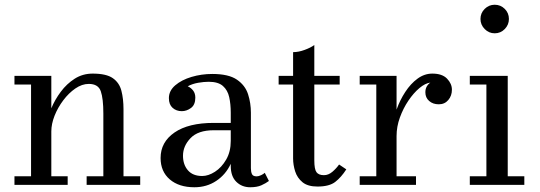

<svg xmlns="http://www.w3.org/2000/svg" viewBox="-20 -780 2278 810"><path d="M41 -36.5H111V-423.5H41V-460H196.5V-323Q211.5 -359.5 236.5 -393Q261.5 -426.5 295.2 -448Q329 -469.5 371 -469.5Q428.5 -469.5 456 -450.2Q483.5 -431 492.2 -397Q501 -363 501 -319.5V-36.5H571.5V0H345.5V-36.5H416V-301Q416 -364 405.2 -395Q394.5 -426 354.5 -426Q326 -426 298 -406.8Q270 -387.5 247 -357Q224 -326.5 210.2 -291.8Q196.5 -257 196.5 -225.5V-36.5H265.5V0H41Z M881.5 -261.5H953.5V-304.5Q953.5 -340.5 947 -370Q940.5 -399.5 920.5 -417.2Q900.5 -435 860.5 -435Q840.5 -435 816 -430.8Q791.5 -426.5 772 -416Q785.5 -410 794.8 -398Q804 -386 804 -368Q804 -338 785.8 -324.5Q767.5 -311 747 -311Q724 -311 708.2 -325Q692.5 -339 692.5 -366Q692.5 -397 719.2 -420Q746 -443 788 -455.5Q830 -468 875.5 -468Q944.5 -468 979.5 -444Q1014.5 -420 1026.5 -382.5Q1038.5 -345 1038.5 -304.5V-70.5Q1038.5 -55.5 1042.8 -45.8Q1047 -36 1063 -36Q1071 -36 1081.5 -41Q1092 -46 1097 -51L1114.5 -16.5Q1101 -6.5 1082.5 1.8Q1064 10 1035.5 10Q1000.5 10 977 -13Q953.5 -36 953.5 -80V-89Q932.5 -43.5 892.2 -16.8Q852 10 800 10Q735 10 696.2 -23.2Q657.5 -56.5 657.5 -113.5Q657.5 -180.5 716.2 -221Q775 -261.5 881.5 -261.5ZM833 -37.5Q859 -37.5 887 -55.5Q915 -73.5 934.2 -106.8Q953.5 -140 953.5 -185.5V-230.5H881.5Q815.5 -230.5 783.8 -197.2Q752 -164 752 -123Q752 -85.5 772.8 -61.5Q793.5 -37.5 833 -37.5Z M1441 -65.5Q1419.5 -32 1394.2 -12.5Q1369 7 1319.5 7Q1278.5 7 1256.2 -11.2Q1234 -29.5 1225.2 -57Q1216.5 -84.5 1216.5 -111.5V-423.5H1155.5V-460H1216.5V-560Q1239.5 -560 1265.2 -569.5Q1291 -579 1306 -590V-460H1413V-423.5H1306V-103.5Q1306 -66 1315.2 -53.5Q1324.5 -41 1346.5 -41Q1365.5 -41 1382.2 -55.2Q1399 -69.5 1410.5 -86Z M1497.5 -36.5H1567.5V-423.5H1497.5V-460H1653V-317.5Q1667 -357.5 1689.8 -392.2Q1712.5 -427 1741.5 -448.2Q1770.5 -469.5 1804 -469.5Q1845.5 -469.5 1866 -448.2Q1886.5 -427 1886.5 -401.5Q1886.5 -376 1871.2 -358Q1856 -340 1831 -340Q1806.5 -340 1790.5 -354Q1774.5 -368 1774.5 -390.5Q1774.5 -404.5 1780.2 -414.8Q1786 -425 1795.5 -431.5Q1774 -429 1749.5 -408.5Q1725 -388 1703 -355.5Q1681 -323 1667 -284.2Q1653 -245.5 1653 -206V-36.5H1735V0H1497.5Z M2007 -700Q2007 -725 2024.8 -742.5Q2042.5 -760 2067 -760Q2092 -760 2109.5 -742.5Q2127 -725 2127 -700Q2127 -675.5 2109.5 -657.5Q2092 -639.5 2067 -639.5Q2042.5 -639.5 2024.8 -657.5Q2007 -675.5 2007 -700ZM1962 -36.5H2032V-423.5H1962V-460H2122V-36.5H2192V0H1962Z"/></svg>

Font: Bodoni* 06pt
Style: Regular
Weight: 400
Version: Version 2.3